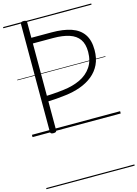

<svg xmlns="http://www.w3.org/2000/svg" viewBox="-197 -1075 1170 1634"><g transform="rotate(-15 388.5 -257.5)"><path d="M181 14Q167 14 160.5 9.5Q154 5 154 -5V-955Q154 -965 160.5 -969.5Q167 -974 181 -974Q196 -974 202.5 -969.5Q209 -965 209 -955V-819H387Q490 -819 560 -795Q630 -771 666 -718.5Q702 -666 702 -580Q702 -507 676 -453Q650 -399 603.5 -361.5Q557 -324 494.5 -301.5Q432 -279 360 -271Q321 -266 282.5 -263Q244 -260 209 -259V-5Q209 5 202.5 9.5Q196 14 181 14ZM209 -308Q233 -309 258 -310.5Q283 -312 309 -314.5Q335 -317 359 -320Q443 -330 507 -360.5Q571 -391 608 -445.5Q645 -500 645 -579Q645 -648 616 -689.5Q587 -731 529.5 -750Q472 -769 387 -769H209ZM0 449H777V459H0ZM0 -20H777V0H0ZM0 -505H777V-500H0ZM0 -969H777V-959H0Z"/></g></svg>

Font: Playwrite IT Trad Guides
Style: Regular
Weight: 400
Designer: Veronika Burian, José Scaglione
Foundry: TypeTogether
Version: Version 1.003